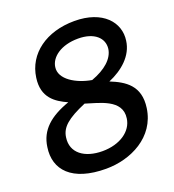

<svg xmlns="http://www.w3.org/2000/svg" viewBox="-138 -862 892 982"><g transform="rotate(-20 308.0 -371.0)"><path d="M273 12C407 12 552 -58 573 -209C590 -327 517 -371 440 -402C516 -434 582 -490 592 -569C606 -665 531 -754 377 -754C224 -754 112 -673 95 -548C80 -443 144 -402 206 -374C101 -337 39 -284 27 -195C9 -76 87 12 273 12ZM286 -79C189 -79 122 -127 134 -209C141 -262 181 -296 282 -339C352 -316 474 -295 459 -194C450 -127 381 -79 286 -79ZM360 -439C278 -453 195 -501 205 -566C212 -618 271 -663 364 -663C452 -663 499 -618 492 -561C485 -510 437 -467 360 -439Z"/></g></svg>

Font: Cheyenne Sans Medium
Style: Italic
Weight: 500
Italic angle: -8.13011°
Designer: The Public Sans project authors (U.S. Web Design System), Libre Franklin designed by Pablo Impallari and Rodrigo Fuenzal
Foundry: The Cheyenne Sans Project Authors
Version: Version 2.007